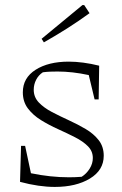

<svg xmlns="http://www.w3.org/2000/svg" viewBox="-20 -730 481 757"><path d="M59 -13 63 -155H79L102 -47Q179 -31 252 -31Q277 -31 302 -33Q321 -45 333.5 -65Q346 -85 346 -107Q346 -134 326.5 -153.5Q307 -173 275.5 -189Q244 -205 208.5 -221Q173 -237 141.5 -256.5Q110 -276 90 -302.5Q70 -329 70 -366Q70 -423 120.5 -455Q171 -487 251 -487Q278 -487 308.5 -483Q339 -479 371 -471L369 -338H353L330 -434Q265 -448 207 -448Q193 -448 178.5 -447.5Q164 -447 149 -445Q132 -434 122.5 -415.5Q113 -397 113 -376Q113 -347 133 -326Q153 -305 184.5 -288.5Q216 -272 251 -256Q286 -240 317.5 -221.5Q349 -203 369 -177.5Q389 -152 389 -116Q389 -59 334.5 -26Q280 7 196 7Q165 7 130.5 2Q96 -3 59 -13ZM153 -563 144 -577 305 -710H312L333 -678Q289 -646 244 -617.5Q199 -589 153 -563Z"/></svg>

Font: Piazzolla ExtraLight
Style: Regular
Weight: 200
Designer: Juan Pablo del Peral
Foundry: Huerta Tipografica
Version: Version 1.330